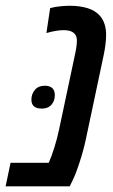

<svg xmlns="http://www.w3.org/2000/svg" viewBox="-56 -660 401 680"><path d="M-36.1 0 -18.6 -83.5H116.7Q127 -106.9 136.7 -138.2Q146.5 -169.4 153.3 -201.7L210.4 -470.7Q216.3 -498 216.3 -517.1Q216.3 -534.2 205.1 -543.5Q193.4 -553.2 169.4 -553.2Q158.7 -553.2 143.8 -551Q128.9 -548.8 108.4 -543L121.6 -631.3Q139.2 -636.2 159.2 -637.9Q179.2 -639.6 190.9 -639.6Q226.1 -639.6 254.2 -631.1Q282.2 -622.6 299.3 -602.5Q319.8 -577.6 319.8 -536.1Q319.8 -520.5 317.4 -501.2Q314.9 -481.9 311 -463.9L248.5 -168.9Q240.2 -128.9 225.8 -85Q211.4 -41 200.2 -19L190.9 0ZM91.8 -275.4Q55.2 -275.4 55.2 -307.1Q55.2 -327.1 67.6 -341.8Q80.1 -356.4 102.1 -356.4Q138.2 -356.4 138.2 -322.8Q138.2 -302.7 126.2 -289.1Q114.3 -275.4 91.8 -275.4Z"/></svg>

Font: Open Sans Condensed SemiBold
Style: Italic
Weight: 600
Width: 3
Italic angle: -12°
Designer: Monotype Design Team
Foundry: Monotype Imaging Inc.
Version: Version 3.000; ttfautohint (v1.8.4)